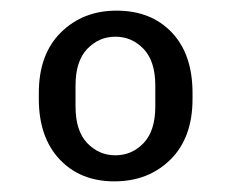

<svg xmlns="http://www.w3.org/2000/svg" viewBox="-20 -718 435 361"><path d="M195 -377Q131 -377 92 -418.5Q53 -460 53 -532V-543Q53 -616 94.5 -657Q136 -698 199 -698Q264 -698 303 -657Q342 -616 342 -543V-532Q342 -459 300.5 -418Q259 -377 195 -377ZM197 -426Q228 -426 250 -449Q272 -472 272 -518V-557Q272 -603 250 -626Q228 -649 197 -649Q166 -649 144 -626Q122 -603 122 -557V-518Q122 -472 144 -449Q166 -426 197 -426Z"/></svg>

Font: Chivo Medium
Style: Regular
Weight: 400
Version: Version 2.002